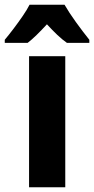

<svg xmlns="http://www.w3.org/2000/svg" viewBox="-62 -786 395 806"><path d="M212 0H60V-550H212ZM209 -766Q228 -733 256.5 -693.5Q285 -654 313 -619V-606H219Q199 -620 178.5 -639.5Q158 -659 135 -684Q112 -659 91.5 -639Q71 -619 54 -606H-42V-619Q-26 -638 -5.5 -665Q15 -692 33.5 -719Q52 -746 62 -766Z"/></svg>

Font: Noto Sans Thai Cond ExtBd
Style: Regular
Weight: 800
Width: 3
Designer: Monotype Design Team
Foundry: Monotype Imaging Inc.
Version: Version 2.002; ttfautohint (v1.8.4.7-5d5b)